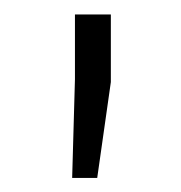

<svg xmlns="http://www.w3.org/2000/svg" viewBox="-20 -782 254 269"><path d="M85 -761.7H135.3V-667L116.2 -532.7H81.1L85 -670.9Z"/></svg>

Font: Suwannaphum Light
Style: Regular
Weight: 300
Designer: Danh Hong
Version: Version 8.002; ttfautohint (v1.8.3)